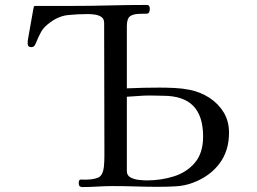

<svg xmlns="http://www.w3.org/2000/svg" viewBox="-20 -757 1040 778"><path d="M803 -204Q803 -287 763 -328Q723 -369 640 -369Q627 -369 613.5 -369.5Q600 -370 586 -370Q563 -370 540 -368Q517 -366 494 -365V-64Q494 -46 509 -38Q524 -30 543 -28Q562 -26 575 -26Q633 -26 685 -42.5Q737 -59 770 -98Q803 -137 803 -204ZM908 -219Q908 -146 869.5 -94.5Q831 -43 763 -17Q729 -4 692.5 -2Q656 0 621 0Q575 0 528.5 -1.5Q482 -3 435 -3Q405 -3 374.5 -1Q344 1 314 1Q299 1 299 -14Q299 -30 307 -29.5Q315 -29 325 -29Q357 -29 377 -37Q397 -45 401 -82Q403 -102 403 -123.5Q403 -145 403 -165Q403 -290 402.5 -415Q402 -540 402 -664Q402 -681 390.5 -688.5Q379 -696 364 -698Q349 -700 336 -700Q294 -700 256 -696Q218 -692 183 -666Q158 -648 147.5 -629.5Q137 -611 126 -584Q123 -576 119 -571Q115 -566 106 -566Q92 -566 92 -582Q92 -590 93.5 -598Q95 -606 96 -613Q101 -640 105.5 -666.5Q110 -693 115 -720Q117 -726 117 -730Q118 -733 124 -733H273Q348 -733 423.5 -735Q499 -737 574 -737Q582 -737 584.5 -732.5Q587 -728 587 -721Q587 -702 574.5 -701.5Q562 -701 549 -701Q521 -701 507.5 -691.5Q494 -682 494 -651V-399Q560 -402 625 -402Q656 -402 687.5 -400.5Q719 -399 749 -393Q793 -384 829 -360.5Q865 -337 886.5 -301.5Q908 -266 908 -219Z"/></svg>

Font: Kaisei Tokumin
Style: Regular
Weight: 400
Designer: Font-Kai, 金井和夫
Foundry: KAZUO KANAI
Version: Version 5.003